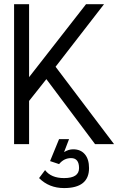

<svg xmlns="http://www.w3.org/2000/svg" viewBox="-20 -704 602 938"><path d="M122.1 -683.6V-327.1L400.4 -683.6H488.3L251.5 -377.9L537.1 0H444.3L206.5 -317.4L122.1 -210.9V0H48.8V-683.6ZM317.4 -24.4 293 39.1Q314.9 25.4 337.4 25.4Q374 25.4 394.5 49.6Q415 73.7 415 117.2Q415 214.8 293 214.8Q219.7 214.8 170.9 166L200.2 127Q229.5 166 293 166Q366.2 166 366.2 117.2Q366.2 68.4 327.1 68.4Q292.5 68.4 268.6 97.7L224.6 83L268.6 -24.4Z"/></svg>

Font: Sanitrixie
Style: Regular
Weight: 400
Designer: Jayvee D. Enaguas (Grand Chaos)
Version: Version 1.1 - 6/9/2013